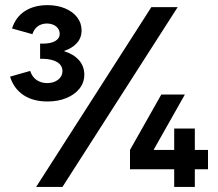

<svg xmlns="http://www.w3.org/2000/svg" viewBox="-20 -735 856 755"><path d="M19.5 -433.6 98.6 -456.1Q106.4 -432.6 123.5 -420.7Q140.6 -408.7 165 -408.2Q191.4 -408.2 208.5 -421.6Q225.6 -435.1 225.6 -455.1Q225.6 -477.5 205.6 -490.2Q185.5 -502.9 149.4 -503.9H137.7V-563.5H149.4Q179.7 -563.5 197.3 -573.7Q214.8 -584 214.8 -601.6Q214.8 -619.1 201.2 -630.6Q187.5 -642.1 164.1 -642.6Q142.6 -642.1 128.2 -631.3Q113.8 -620.6 107.4 -600.6L27.3 -623Q42 -668.5 78.4 -691.7Q114.7 -714.8 167 -714.8Q205.1 -714.8 235.6 -702.1Q266.1 -689.5 283.4 -667Q300.8 -644.5 300.8 -615.2Q300.8 -586.9 283 -566.4Q265.1 -545.9 232.4 -534.7V-533.7Q270.5 -521.5 291 -497.8Q311.5 -474.1 311.5 -441.4Q311.5 -410.6 292.7 -386.7Q273.9 -362.8 241 -349.4Q208 -335.9 167 -335.9Q109.9 -335.9 72 -361.3Q34.2 -386.7 19.5 -433.6ZM575.2 -707H678.7L225.6 0H122.1ZM491.2 -145.5 614.3 -363.3H707L585 -147.5V-145.5H665V-229.5H746.1V-145.5H797.9V-69.3H746.1V0H665V-69.3H491.2Z"/></svg>

Font: Wanted Sans SemiBold
Style: Regular
Weight: 600
Designer: Original Design by Kil Hyung-jin and Kang Hanbin, Wanted Lab, Inc; Hangeul from Source Han Sans by Jang Soo-young and Ka
Foundry: Wanted Lab, Inc.
Version: Version 1.003